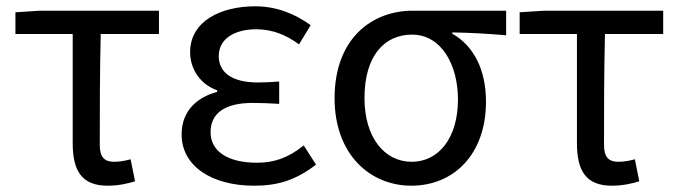

<svg xmlns="http://www.w3.org/2000/svg" viewBox="-20 -577 2155 610"><path d="M322 13C356 13 387 6 409 -1L395 -71C377 -66 360 -63 342 -63C312 -63 297 -78 297 -116C297 -226 297 -346 300 -469H485V-543H107L29 -538V-469H211V-122C211 -34 240 13 322 13Z M787 13C862 13 919 -4 984 -54L945 -115C894 -74 849 -60 796 -60C703 -60 649 -97 649 -157C649 -217 694 -250 783 -250C810 -250 836 -249 867 -247V-318C841 -316 821 -315 800 -315C712 -315 675 -350 675 -399C675 -455 727 -484 794 -484C844 -484 888 -467 930 -436L967 -497C916 -534 857 -557 791 -557C680 -557 584 -509 584 -411C584 -360 614 -310 670 -290V-285C609 -269 557 -227 557 -150C557 -49 653 13 787 13Z M1287 13C1420 13 1524 -85 1524 -254C1524 -357 1484 -432 1417 -470V-474C1477 -473 1527 -470 1588 -465V-543H1291C1163 -543 1043 -456 1043 -265C1043 -86 1156 13 1287 13ZM1288 -63C1201 -63 1138 -141 1138 -265C1138 -402 1203 -467 1289 -467C1383 -467 1435 -370 1435 -261C1435 -139 1374 -63 1288 -63Z M1924 13C1958 13 1989 6 2011 -1L1997 -71C1979 -66 1962 -63 1944 -63C1914 -63 1899 -78 1899 -116C1899 -226 1899 -346 1902 -469H2087V-543H1709L1631 -538V-469H1813V-122C1813 -34 1842 13 1924 13Z"/></svg>

Font: Noto Sans Mono CJK JP Regular
Style: Regular
Weight: 400
Designer: Ryoko NISHIZUKA (kana & ideographs); Paul D. Hunt (Latin, Greek & Cyrillic); Wenlong ZHANG (bopomofo); Sandoll Communica
Foundry: Adobe Systems Incorporated
Version: Version 1.004;PS 1.004;hotconv 1.0.82;makeotf.lib2.5.63406